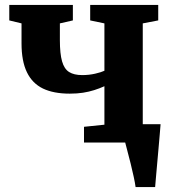

<svg xmlns="http://www.w3.org/2000/svg" viewBox="-20 -576 697 776"><path d="M528 180Q526 164.5 520.5 138.8Q515 113 508 85Q501 57 494.8 33.8Q488.5 10.5 486 0L448.5 -74H629Q628 -60.5 625.8 -34.5Q623.5 -8.5 620.8 23Q618 54.5 615.2 85.8Q612.5 117 610.2 142.2Q608 167.5 607 180ZM319.5 0V-63.5L402 -72V-227.5Q382 -218.5 360.8 -211.8Q339.5 -205 315.2 -201.2Q291 -197.5 262 -197.5Q196.5 -197.5 153.5 -218.2Q110.5 -239 88.8 -284Q67 -329 67 -400.5V-481.5L17.5 -493.5V-556H274.5V-493.5L222 -481.5V-414Q222 -359 230.8 -328.2Q239.5 -297.5 259.2 -285Q279 -272.5 312.5 -272.5Q339.5 -272.5 364.5 -278.2Q389.5 -284 402 -290V-481.5L344.5 -493.5V-556H619.5V-493.5L557 -481.5V-72L620.5 -63.5V0Z"/></svg>

Font: Merriweather ExtraBold
Style: Regular
Weight: 800
Version: Version 2.100